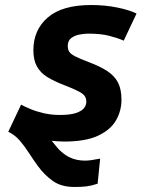

<svg xmlns="http://www.w3.org/2000/svg" viewBox="-20 -560 600 765"><path d="M277 185Q224 185 190.5 161Q157 137 132 103Q113 77 96 50.5Q79 24 59.5 1Q40 -22 13 -35L64 -143Q79 -135 101.5 -125.5Q124 -116 154 -109Q184 -102 220 -102Q259 -102 282 -109.5Q305 -117 314.5 -129Q324 -141 324 -155Q324 -176 306.5 -188Q289 -200 238 -220Q196 -236 168.5 -253Q141 -270 127 -295.5Q113 -321 113 -360Q113 -441 170.5 -490.5Q228 -540 343 -540Q399 -540 447.5 -530Q496 -520 524 -506L473 -398Q448 -409 414.5 -417.5Q381 -426 331 -426Q317 -426 297.5 -422.5Q278 -419 264 -408.5Q250 -398 250 -377Q250 -364 255.5 -354.5Q261 -345 279.5 -335.5Q298 -326 335 -312Q380 -295 408.5 -276Q437 -257 450.5 -230.5Q464 -204 464 -162Q464 -119 442.5 -81Q421 -43 371 -19.5Q321 4 235 4Q222 4 210 3Q198 2 186 1Q197 14 206 25.5Q215 37 225 45Q241 59 256.5 66.5Q272 74 287.5 77Q303 80 318 80Q330 80 344 78Q358 76 379 72L369 172Q345 180 325.5 182.5Q306 185 277 185Z"/></svg>

Font: Ubuntu Sans Mono
Style: Italic
Weight: 400
Italic angle: -13.5°
Monospace: yes
Designer: Dalton Maag Ltd
Foundry: Dalton Maag Ltd
Version: Version 1.006